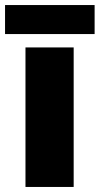

<svg xmlns="http://www.w3.org/2000/svg" viewBox="-34 -741 395 761"><path d="M258 0H67V-553H258ZM341 -721V-606H-14V-721Z"/></svg>

Font: Noto Sans Black
Style: Regular
Weight: 900
Designer: Monotype Design Team
Foundry: Monotype Imaging Inc.
Version: Version 2.007